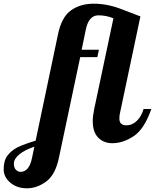

<svg xmlns="http://www.w3.org/2000/svg" viewBox="-229 -769 839 1039"><path d="M417 -127Q417 -90.8 455.1 -90.8Q487.3 -90.8 512.2 -115.7Q537.1 -140.6 547.9 -179.2H589.8Q552.7 -71.3 495.1 -32.7Q437.5 5.9 378.9 5.9Q332 5.9 302.5 -24.2Q272.9 -54.2 272.9 -113.8Q272.9 -141.1 280.8 -179.2L384.8 -669.9Q347.2 -686 303.2 -686Q250.5 -686 234.9 -606.9L212.9 -500H306.2L297.9 -460H205.1L90.8 80.1Q71.8 175.8 21.5 212.9Q-28.8 250 -83 250Q-137.2 250 -173.1 219.5Q-209 189 -209 148.4Q-209 107.4 -195.6 83.7Q-182.1 60.1 -153.1 39.3Q-124 18.6 -36.1 -7.8L84 -579.1Q103 -675.3 154.1 -712.2Q205.1 -749 277.8 -749Q350.6 -749 423.6 -721.2Q496.6 -693.4 530.8 -680.2L420.9 -160.2Q417 -147 417 -127ZM-118.2 161.1Q-70.3 161.1 -55.2 83L-43 24.9Q-95.7 42.5 -124.8 66.7Q-153.8 90.8 -153.8 115.7Q-153.8 140.6 -141.8 150.9Q-129.9 161.1 -118.2 161.1Z"/></svg>

Font: Lobster-Regular
Style: Regular
Weight: 400
Designer: Pablo Impallari
Foundry: Pablo Impallari
Version: Version 1.007; ttfautohint (v1.1) -l 8 -r 50 -G 50 -x 14 -D 